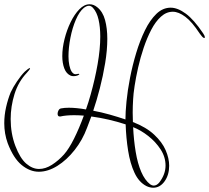

<svg xmlns="http://www.w3.org/2000/svg" viewBox="-25 -714 980 900"><path d="M693 166Q686 166 677.5 164Q669 162 661 158Q626 140 605.5 96Q585 52 575.5 -8Q566 -68 564 -131Q484 -157 403 -168L383 -115Q362 -58 325 -11Q288 36 244 63.5Q200 91 157 91Q115 91 76.5 59.5Q38 28 11 -43Q3 -65 -1 -88.5Q-5 -112 -5 -136Q-5 -174 3.5 -211.5Q12 -249 25 -281Q36 -305 55 -333Q74 -361 91 -378Q96 -383 104 -389Q112 -395 115 -395Q116 -395 116 -394Q116 -389 101 -373Q61 -331 43 -273Q25 -215 25 -156Q25 -88 47 -30Q69 28 98 53Q127 78 158 78Q188 78 218.5 58.5Q249 39 275 10Q298 -16 322 -64Q346 -112 368 -172Q356 -173 345 -173.5Q334 -174 323 -174Q284 -174 258 -168H255Q245 -168 245 -181Q245 -189 249.5 -197Q254 -205 262 -206Q277 -209 298 -209Q315 -209 335.5 -207Q356 -205 378 -201Q384 -218 389.5 -235.5Q395 -253 400 -271Q420 -342 432.5 -413Q445 -484 445 -543Q445 -587 437 -622Q429 -657 411 -677Q402 -687 392 -687Q381 -687 368 -677Q347 -660 330.5 -621.5Q314 -583 305 -536.5Q296 -490 296 -450Q296 -427 300 -408Q304 -389 311 -378Q316 -371 320.5 -368.5Q325 -366 329 -366Q333 -366 336.5 -367Q340 -368 342 -368Q347 -368 347 -366Q347 -364 339 -360.5Q331 -357 321 -357Q317 -357 313.5 -357.5Q310 -358 307 -359Q286 -368 276.5 -393Q267 -418 267 -451Q267 -489 277.5 -531Q288 -573 306 -610Q324 -647 347 -670.5Q370 -694 395 -694Q414 -694 431 -680Q457 -659 467.5 -620Q478 -581 478 -532Q478 -479 468 -418.5Q458 -358 443 -300Q428 -242 412 -195Q450 -188 489 -177Q528 -166 563 -154Q563 -188 568 -239Q573 -290 584.5 -349Q596 -408 613.5 -466Q631 -524 654.5 -572Q678 -620 708 -649Q738 -678 775 -678Q808 -678 846 -650Q884 -622 927 -558Q935 -547 935 -539Q935 -534 929 -537Q923 -540 911 -557Q875 -612 843.5 -635.5Q812 -659 785 -659Q755 -659 729.5 -636Q704 -613 684 -574.5Q664 -536 648.5 -490Q633 -444 622.5 -397.5Q612 -351 606 -311.5Q600 -272 599 -248Q598 -232 597.5 -216.5Q597 -201 597 -186Q597 -175 597.5 -164Q598 -153 598 -142Q660 -118 697.5 -83Q735 -48 751.5 -10Q768 28 768 63Q768 106 746.5 136Q725 166 693 166ZM695 156Q710 156 722 141Q751 103 751 62Q751 22 728 -13.5Q705 -49 670 -76.5Q635 -104 599 -118Q602 -57 611 -2.5Q620 52 637 91.5Q654 131 679 150Q688 156 695 156Z"/></svg>

Font: Inspiration
Style: Regular
Weight: 400
Designer: Robert E. Leuschke
Foundry: Robert E. Leuschke
Version: Version 2.010; ttfautohint (v1.8.3)